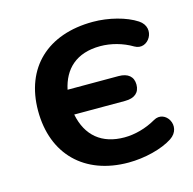

<svg xmlns="http://www.w3.org/2000/svg" viewBox="-82 -581 676 673"><g transform="rotate(-15 256.5 -244.5)"><path d="M305 10C364 10 428 -6 466 -31C519 -66 475 -138 429 -111C393 -90 351 -79 314 -79C232 -79 180 -122 164 -202H349C383 -202 402 -218 402 -247C402 -276 383 -292 349 -292H164C179 -363 226 -410 314 -410C352 -410 394 -399 429 -378C475 -351 521 -423 468 -458C430 -483 368 -499 311 -499C146 -499 45 -403 45 -247C45 -89 146 10 305 10Z"/></g></svg>

Font: Nunito
Style: Bold
Weight: 700
Designer: Vernon Adams
Foundry: Vernon Adams
Version: Version 3.602